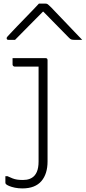

<svg xmlns="http://www.w3.org/2000/svg" viewBox="-20 -850 478 1070"><path d="M234 -526Q238 -526 240.5 -524.5Q243 -523 244 -520.5Q245 -518 245 -515Q245 -454 245 -397.5Q245 -341 245 -287Q245 -233 245 -178.5Q245 -124 245 -68Q245 -12 245 50Q245 84 236.5 111.5Q228 139 211 159Q194 179 167.5 189.5Q141 200 105 200Q82 200 63 196Q44 192 31 186.5Q18 181 13 176Q12 174 11 172.5Q10 171 10 168Q10 159 10 150Q10 141 10 132H22Q37 139 49.5 144Q62 149 76 151Q90 153 108 153Q129 153 145 147Q161 141 172 129Q180 120 185 108.5Q190 97 192.5 82.5Q195 68 195 50Q195 -22 195 -87Q195 -152 195 -214.5Q195 -277 195 -342Q195 -407 195 -479H184Q169 -479 153.5 -479Q138 -479 122.5 -479Q107 -479 91.5 -479Q76 -479 61 -479Q57 -479 53.5 -482.5Q50 -486 50 -490Q50 -499 50 -508Q50 -517 50 -526Q73 -526 96 -526Q119 -526 142 -526Q165 -526 188 -526Q211 -526 234 -526ZM197 -830Q206 -830 215 -830Q224 -830 233 -830Q241 -830 246.5 -826Q252 -822 266 -808Q274 -799 294 -778.5Q314 -758 339.5 -731Q365 -704 391 -677Q417 -650 438 -628Q426 -628 416 -628Q406 -628 394 -628Q383 -628 377.5 -630Q372 -632 365 -639Q349 -655 305 -700Q261 -745 201 -806L242 -785H199L240 -806Q179 -745 137.5 -702.5Q96 -660 64 -628H27Q23 -628 21 -629Q19 -630 18 -632.5Q17 -635 17 -637Q17 -641 21 -645.5Q25 -650 39 -665Q52 -679 73.5 -701.5Q95 -724 119.5 -749Q144 -774 165 -796Q186 -818 197 -830Z"/></svg>

Font: Recursive Sans Linear Light
Style: Regular
Weight: 300
Version: Version 1.085